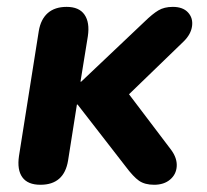

<svg xmlns="http://www.w3.org/2000/svg" viewBox="-20 -518 590 547"><path d="M34.1 -73.6 90.5 -429.6Q96.1 -463.1 116.1 -480.8Q136.2 -498.4 169.9 -498.4Q205.4 -498.4 220.7 -476.3Q236.1 -454.1 230.3 -414.8L209.3 -285.3H211.3L391.6 -456.1Q414.4 -478.4 431.2 -488.4Q447.9 -498.4 472.4 -498.4Q500.9 -498.4 515.5 -482.7Q530.2 -467 527.2 -443.8Q524.2 -420.6 503.5 -400.2L323.5 -226.2L321.9 -283.3L467.7 -90.9Q484.8 -67.6 483.5 -44.4Q482.2 -21.3 464.6 -6.4Q447.1 8.4 419 8.4Q392.7 8.4 376.1 -3Q359.6 -14.5 337 -44.9L201.1 -220.1H199.1L173.9 -60.4Q162.5 8.4 95.3 8.4Q59 8.4 43.7 -12.9Q28.3 -34.1 34.1 -73.6Z"/></svg>

Font: SN Pro Thin
Style: Italic
Weight: 200
Italic angle: -9°
Designer: Tobias Whetton
Foundry: Supernotes
Version: Version 1.003;Glyphs 3.3 (3324)